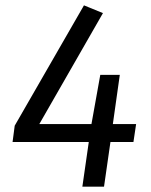

<svg xmlns="http://www.w3.org/2000/svg" viewBox="-20 -698 564 718"><path d="M479 -167H393L369 0H288L312 -167H27L35 -228L294 -678L365 -649L127 -234H322L355 -418H428L402 -234H489Z"/></svg>

Font: Fira Sans Book
Style: Italic
Weight: 350
Italic angle: -8°
Designer: bBox Type GmbH & Carrois Corporate GbR & Edenspiekermann AG
Foundry: bBox Type GmbH & Carrois Corporate GbR & Edenspiekermann AG
Version: Version 4.301